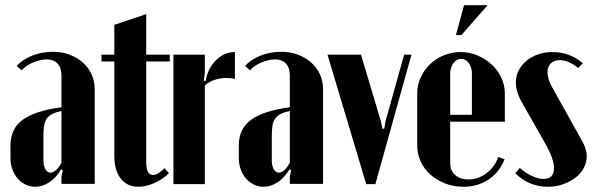

<svg xmlns="http://www.w3.org/2000/svg" viewBox="-20 -704 2274 734"><path d="M20 -149Q20 -211 66 -245.5Q112 -280 215 -294V-415Q215 -445 200 -461Q185 -477 158 -477Q146 -477 132 -473.5Q118 -470 105 -464.5Q92 -459 81 -451.5Q70 -444 63 -435L44 -452Q64 -475 101 -490.5Q138 -506 183 -506Q217 -506 246 -495Q275 -484 296.5 -465Q318 -446 330 -420Q342 -394 342 -364V-1H215V-29L220 -54L213 -56Q195 -25 169 -7.5Q143 10 114 10Q95 10 77.5 1.5Q60 -7 47.5 -21.5Q35 -36 27.5 -56Q20 -76 20 -99ZM173 -44Q194 -44 215 -82V-280Q193 -275 179.5 -268Q166 -261 158.5 -250Q151 -239 148.5 -222.5Q146 -206 146 -181V-92Q146 -70 153.5 -57Q161 -44 173 -44Z M509 10Q466 10 441.5 -21.5Q417 -53 417 -108V-469H368V-495H417V-609L539 -650V-495H629V-469H539V-85Q539 -35 565 -35Q583 -35 609 -61L626 -42Q603 -19 570.5 -4.5Q538 10 509 10Z M763 -495V-426L759 -396L766 -394Q774 -442 805.5 -473.5Q837 -505 878 -505V-402Q865 -406 847 -406Q823 -406 800 -398.5Q777 -391 763 -377V0H643V-495Z M893 -149Q893 -211 939 -245.5Q985 -280 1088 -294V-415Q1088 -445 1073 -461Q1058 -477 1031 -477Q1019 -477 1005 -473.5Q991 -470 978 -464.5Q965 -459 954 -451.5Q943 -444 936 -435L917 -452Q937 -475 974 -490.5Q1011 -506 1056 -506Q1090 -506 1119 -495Q1148 -484 1169.5 -465Q1191 -446 1203 -420Q1215 -394 1215 -364V-1H1088V-29L1093 -54L1086 -56Q1068 -25 1042 -7.5Q1016 10 987 10Q968 10 950.5 1.5Q933 -7 920.5 -21.5Q908 -36 900.5 -56Q893 -76 893 -99ZM1046 -44Q1067 -44 1088 -82V-280Q1066 -275 1052.5 -268Q1039 -261 1031.5 -250Q1024 -239 1021.5 -222.5Q1019 -206 1019 -181V-92Q1019 -70 1026.5 -57Q1034 -44 1046 -44Z M1415 0H1380L1232 -495H1360L1436 -241L1442 -212H1449L1454 -241L1525 -495H1553Z M1575 -346Q1575 -379 1588 -407.5Q1601 -436 1623.5 -458Q1646 -480 1676.5 -492.5Q1707 -505 1741 -505Q1775 -505 1805.5 -492Q1836 -479 1859.5 -457.5Q1883 -436 1896.5 -407Q1910 -378 1910 -346V-239H1701V-81Q1701 -52 1720 -35Q1739 -18 1771 -18Q1808 -18 1839.5 -41.5Q1871 -65 1885 -104L1909 -95Q1889 -45 1847.5 -17.5Q1806 10 1751 10Q1714 10 1682 -2.5Q1650 -15 1626 -36Q1602 -57 1588.5 -86Q1575 -115 1575 -148ZM1784 -265V-423Q1784 -447 1772 -463Q1760 -479 1743 -479Q1726 -479 1713.5 -462.5Q1701 -446 1701 -423V-265ZM1723 -570 1754 -684H1844L1744 -570Z M2190 -444Q2154 -474 2120 -474Q2098 -474 2085.5 -461.5Q2073 -449 2073 -428Q2073 -403 2090 -372L2206 -164Q2223 -133 2223 -107Q2223 -83 2211.5 -61.5Q2200 -40 2179.5 -24.5Q2159 -9 2132 0.5Q2105 10 2075 10Q2039 10 2007 -3Q1975 -16 1950 -42L1967 -62Q1990 -42 2014 -31Q2038 -20 2057 -20Q2098 -20 2098 -62Q2098 -94 2067 -151L1976 -311Q1952 -353 1952 -389Q1952 -414 1963 -435Q1974 -456 1992.5 -471.5Q2011 -487 2036.5 -496Q2062 -505 2092 -505Q2159 -505 2208 -462Z"/></svg>

Font: Moniqa Black Heading
Style: Regular
Weight: 900
Designer: Rajesh Rajput
Foundry: Rajesh Rajput
Version: Version 1.000